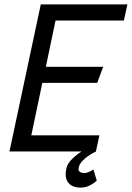

<svg xmlns="http://www.w3.org/2000/svg" viewBox="-20 -687 598 871"><path d="M165 -667H558L542 -594H232L188 -384H448L421 -311H172L122 -73H431L415 0H23ZM416 0Q416 0 405 5.5Q394 11 379.5 21Q365 31 352.5 44.5Q340 58 337 74Q334 86 341.5 92Q349 98 362 98Q375 98 389.5 90Q404 82 404 82L419 133Q404 146 386 155Q368 164 347 164Q308 164 290 142Q272 120 281 78Q285 58 300.5 41Q316 24 334 11Q352 -2 365.5 -9Q379 -16 379 -16Z"/></svg>

Font: Epunda Sans
Style: Italic
Weight: 400
Italic angle: -12.0243°
Designer: Simon Atzbach
Foundry: typofactur
Version: Version 2.204; ttfautohint (v1.8.4.7-5d5b)